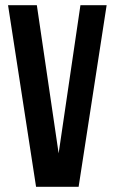

<svg xmlns="http://www.w3.org/2000/svg" viewBox="-20 -720 442 740"><path d="M206 -129 290 -700H391L283 0H119L11 -700H122Z"/></svg>

Font: BebasNeueW01-Regular
Style: Regular
Weight: 400
Designer: Ryoichi Tsunekawa
Foundry: Ryoichi Tsunekawa
Version: Version 1.30